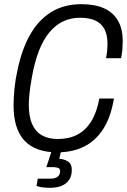

<svg xmlns="http://www.w3.org/2000/svg" viewBox="-20 -718 608 920"><path d="M255 12Q150 12 97.5 -44Q45 -100 45 -213Q45 -251 49.5 -295Q54 -339 64 -383Q84 -480 123.5 -550.5Q163 -621 224.5 -659.5Q286 -698 371 -698Q434 -698 478 -678.5Q522 -659 545 -619.5Q568 -580 568 -521Q568 -503 566.5 -482.5Q565 -462 560 -439H488Q492 -459 493.5 -476.5Q495 -494 495 -510Q495 -551 480.5 -578.5Q466 -606 437 -619.5Q408 -633 364 -633Q320 -633 283.5 -616Q247 -599 217.5 -564Q188 -529 167 -475.5Q146 -422 133 -349Q129 -326 126 -307Q123 -288 121.5 -272.5Q120 -257 119 -243.5Q118 -230 118 -217Q118 -159 134.5 -122.5Q151 -86 182 -69Q213 -52 257 -52Q311 -52 351 -73Q391 -94 417.5 -137Q444 -180 456 -246H526Q511 -156 474 -99Q437 -42 381.5 -15Q326 12 255 12ZM223 182Q203 182 185.5 180Q168 178 155 173L161 138H222Q245 138 256.5 128.5Q268 119 268 102Q268 91 259.5 87Q251 83 236 83H202L234 -14H277L264 43Q287 44 305.5 55.5Q324 67 324 95Q324 122 314 139Q304 156 288.5 165.5Q273 175 255 178.5Q237 182 223 182Z"/></svg>

Font: Archivo Condensed Light
Style: Italic
Weight: 300
Width: 3
Italic angle: -10°
Designer: Hector Gatti
Foundry: Omnibus-Type
Version: Version 2.001